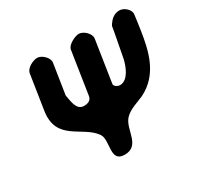

<svg xmlns="http://www.w3.org/2000/svg" viewBox="-151 -885 1095 1064"><g transform="rotate(-30 396.5 -353.0)"><path d="M206 -707C180 -707 133 -685 128 -653L94 -433C66 -252 235 -253 298 -160C331 -113 264 1 359 1C459 1 433 -113 479 -167C509 -202 571 -218 603 -233C734 -298 762 -434 780 -553C782 -567 792 -633 793 -647C797 -676 761 -707 732 -707C696 -707 672 -684 654 -653C650 -624 623 -489 618 -460C608 -418 581 -346 529 -346C517 -346 493 -357 495 -373L536 -640C541 -670 502 -707 472 -707C450 -707 396 -683 391 -653L349 -380C345 -351 317 -346 299 -346C249 -346 247 -410 239 -447L269 -640C274 -670 235 -707 206 -707Z"/></g></svg>

Font: Asimov Print
Style: Regular
Weight: 500
Designer: Google
Version: Version 2.000980: 2014